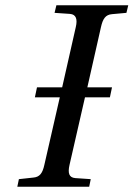

<svg xmlns="http://www.w3.org/2000/svg" viewBox="-20 -712 509 732"><path d="M46 0H320L326 -29L267 -33C243 -35 238 -52 245 -83L304 -341H399L407 -379H313L365 -609C372 -640 382 -656 407 -658L462 -663L469 -692H195L188 -663L247 -659C270 -657 276 -639 269 -609L217 -379H121L113 -341H208L149 -83C142 -51 131 -37 107 -35L52 -29Z"/></svg>

Font: Heuristica
Style: Italic
Weight: 400
Italic angle: -13°
Version: Version 1.0.1